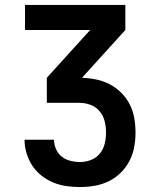

<svg xmlns="http://www.w3.org/2000/svg" viewBox="-20 -755 640 775"><path d="M302 0Q274 0 247 -4Q220 -8 194.5 -18.5Q169 -29 147 -46.5Q125 -64 110 -87Q95 -110 87 -137Q79 -164 79 -191H198Q198 -172 206 -153.5Q214 -135 229 -123Q244 -111 263.5 -106Q283 -101 302 -101Q325 -101 346.5 -109Q368 -117 382.5 -134.5Q397 -152 402.5 -174.5Q408 -197 408 -220Q408 -243 402.5 -265.5Q397 -288 382 -306Q367 -324 345 -332Q323 -340 300 -340H169V-441L344 -634H81V-735H486V-634L311 -441Q340 -440 369 -434Q398 -428 423.5 -414.5Q449 -401 470 -380Q491 -359 504 -333Q517 -307 522 -278Q527 -249 527 -219Q527 -190 521.5 -160.5Q516 -131 502 -104.5Q488 -78 466.5 -57Q445 -36 418 -23Q391 -10 361.5 -5Q332 0 302 0Z"/></svg>

Font: Iosevka Custom Extended
Style: Bold
Weight: 700
Width: 7
Monospace: yes
Designer: Belleve Invis
Foundry: Belleve Invis
Version: Version 11.2.4; ttfautohint (v1.8.4)